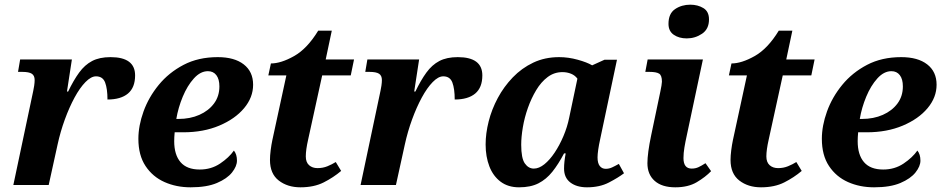

<svg xmlns="http://www.w3.org/2000/svg" viewBox="-20 -790 4025 820"><path d="M122 -402Q124 -410 126 -424Q128 -438 128 -448Q128 -467 116 -475Q104 -483 75 -483H57L66 -536H287L266 -399H271Q294 -447 318 -480Q342 -513 373.5 -529.5Q405 -546 452 -546Q557 -546 557 -468Q557 -416 526.5 -390.5Q496 -365 439 -365Q439 -411 429 -437.5Q419 -464 390 -464Q369 -464 345 -439.5Q321 -415 298.5 -373.5Q276 -332 257 -280Q238 -228 226 -173L188 0H37Z M794 10Q733 10 682.5 -12.5Q632 -35 601.5 -81Q571 -127 571 -197Q571 -253 593 -314Q615 -375 658 -427.5Q701 -480 764 -513Q827 -546 910 -546Q981 -546 1021 -515Q1061 -484 1061 -428Q1061 -374 1022.5 -328Q984 -282 916.5 -253.5Q849 -225 763 -225H726Q725 -215 724.5 -205Q724 -195 724 -187Q724 -129 751 -97.5Q778 -66 833 -66Q882 -66 920 -91.5Q958 -117 979 -147Q992 -131 992 -104Q992 -80 971 -53.5Q950 -27 906.5 -8.5Q863 10 794 10ZM742 -282Q792 -282 831.5 -299.5Q871 -317 894 -348Q917 -379 917 -421Q917 -452 904 -469Q891 -486 868 -486Q836 -486 808 -455Q780 -424 760.5 -377Q741 -330 733 -282Z M1263 10Q1208 10 1170.5 -19Q1133 -48 1133 -107Q1133 -125 1136 -148.5Q1139 -172 1143 -191L1203 -468H1126L1137 -519Q1180 -519 1236 -550.5Q1292 -582 1339 -659H1397L1371 -536H1492L1478 -468H1356L1296 -194Q1291 -172 1288.5 -154Q1286 -136 1286 -122Q1286 -97 1300 -84.5Q1314 -72 1336 -72Q1359 -72 1378.5 -80Q1398 -88 1414 -98L1437 -60Q1404 -32 1362.5 -11Q1321 10 1263 10Z M1605 -402Q1607 -410 1609 -424Q1611 -438 1611 -448Q1611 -467 1599 -475Q1587 -483 1558 -483H1540L1549 -536H1770L1749 -399H1754Q1777 -447 1801 -480Q1825 -513 1856.5 -529.5Q1888 -546 1935 -546Q2040 -546 2040 -468Q2040 -416 2009.5 -390.5Q1979 -365 1922 -365Q1922 -411 1912 -437.5Q1902 -464 1873 -464Q1852 -464 1828 -439.5Q1804 -415 1781.5 -373.5Q1759 -332 1740 -280Q1721 -228 1709 -173L1671 0H1520Z M2197 10Q2150 10 2118 -14Q2086 -38 2070 -79.5Q2054 -121 2054 -173Q2054 -220 2067 -271.5Q2080 -323 2106 -371.5Q2132 -420 2170 -459.5Q2208 -499 2257.5 -522.5Q2307 -546 2368 -546Q2407 -546 2447 -535Q2487 -524 2509 -511L2562 -535H2615L2549 -223Q2547 -212 2542.5 -192Q2538 -172 2535 -151.5Q2532 -131 2532 -118Q2532 -93 2541.5 -81Q2551 -69 2567 -69Q2581 -69 2594 -75Q2607 -81 2623 -90L2645 -50Q2620 -31 2580.5 -10.5Q2541 10 2487 10Q2443 10 2416 -10.5Q2389 -31 2389 -70Q2389 -99 2396 -135H2389Q2365 -89 2339 -56.5Q2313 -24 2279.5 -7Q2246 10 2197 10ZM2260 -70Q2282 -70 2305 -88.5Q2328 -107 2349 -138.5Q2370 -170 2386.5 -209Q2403 -248 2411 -288L2446 -454Q2436 -468 2419 -475Q2402 -482 2382 -482Q2347 -482 2319 -461Q2291 -440 2270 -405Q2249 -370 2234.5 -329Q2220 -288 2213 -246.5Q2206 -205 2206 -172Q2206 -114 2221.5 -92Q2237 -70 2260 -70Z M2913 -626Q2880 -626 2857.5 -641.5Q2835 -657 2835 -688Q2835 -732 2863 -751Q2891 -770 2928 -770Q2960 -770 2984 -755.5Q3008 -741 3008 -707Q3008 -666 2978.5 -646Q2949 -626 2913 -626ZM2864 10Q2807 10 2776 -17.5Q2745 -45 2745 -93Q2745 -114 2749 -144Q2753 -174 2761 -212L2800 -398Q2803 -411 2805 -424Q2807 -437 2807 -441Q2807 -468 2795 -475.5Q2783 -483 2754 -483H2736L2746 -536H2982L2913 -211Q2907 -184 2903 -160Q2899 -136 2899 -115Q2899 -70 2934 -70Q2950 -70 2963 -76Q2976 -82 2993 -93L3017 -59Q2993 -34 2956 -12Q2919 10 2864 10Z M3230 10Q3175 10 3137.5 -19Q3100 -48 3100 -107Q3100 -125 3103 -148.5Q3106 -172 3110 -191L3170 -468H3093L3104 -519Q3147 -519 3203 -550.5Q3259 -582 3306 -659H3364L3338 -536H3459L3445 -468H3323L3263 -194Q3258 -172 3255.5 -154Q3253 -136 3253 -122Q3253 -97 3267 -84.5Q3281 -72 3303 -72Q3326 -72 3345.5 -80Q3365 -88 3381 -98L3404 -60Q3371 -32 3329.5 -11Q3288 10 3230 10Z M3713 10Q3652 10 3601.5 -12.5Q3551 -35 3520.5 -81Q3490 -127 3490 -197Q3490 -253 3512 -314Q3534 -375 3577 -427.5Q3620 -480 3683 -513Q3746 -546 3829 -546Q3900 -546 3940 -515Q3980 -484 3980 -428Q3980 -374 3941.5 -328Q3903 -282 3835.5 -253.5Q3768 -225 3682 -225H3645Q3644 -215 3643.5 -205Q3643 -195 3643 -187Q3643 -129 3670 -97.5Q3697 -66 3752 -66Q3801 -66 3839 -91.5Q3877 -117 3898 -147Q3911 -131 3911 -104Q3911 -80 3890 -53.5Q3869 -27 3825.5 -8.5Q3782 10 3713 10ZM3661 -282Q3711 -282 3750.5 -299.5Q3790 -317 3813 -348Q3836 -379 3836 -421Q3836 -452 3823 -469Q3810 -486 3787 -486Q3755 -486 3727 -455Q3699 -424 3679.5 -377Q3660 -330 3652 -282Z"/></svg>

Font: Noto Serif
Style: Bold Italic
Weight: 700
Italic angle: -12°
Designer: Monotype Design Team
Foundry: Monotype Imaging Inc.
Version: Version 2.013